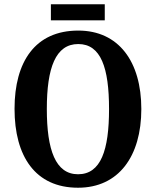

<svg xmlns="http://www.w3.org/2000/svg" viewBox="-20 -868 729 898"><path d="M218 -773H470V-848H218ZM345 10C535 10 641 -137 641 -358C641 -580 535 -725 346 -725C145 -725 48 -580 48 -359C48 -137 145 10 345 10ZM345 -53C240 -53 199 -166 199 -358C199 -551 240 -662 346 -662C452 -662 490 -551 490 -358C490 -166 452 -53 345 -53Z"/></svg>

Font: Noto Serif Devanagari Condensed
Style: Bold
Weight: 700
Width: 3
Designer: Universal Thirst, Indian Type Foundry and the Monotype Design Team
Foundry: Monotype Imaging Inc.
Version: Version 2.004